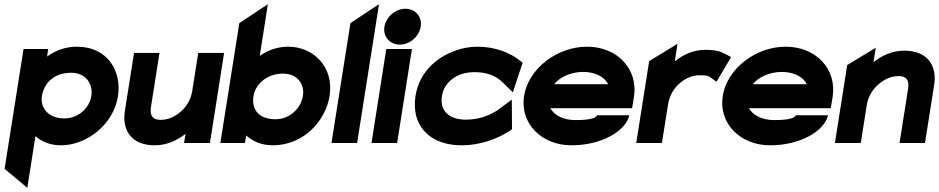

<svg xmlns="http://www.w3.org/2000/svg" viewBox="-20 -686 4504 921"><path d="M2 124 111 215 150 -33C179 -7 219 11 273 11C392 11 524 -85 546 -225C564 -341 500 -462 348 -462C293 -462 245 -443 206 -415L211 -451H93ZM181 -225C192 -292 243 -337 322 -337C388 -337 428 -287 418 -225C409 -169 358 -118 288 -118C211 -118 172 -170 181 -225Z M579 -154C564 -60 612 11 722 11C780 11 829 -12 870 -44L863 0H987L1055 -432H931L902 -249C895 -206 873 -172 845 -149C821 -128 789 -111 750 -111C712 -111 698 -131 704 -172L745 -432H623Z M1037 0H1155L1161 -36C1191 -9 1233 11 1288 11C1440 11 1543 -110 1561 -226C1583 -366 1482 -462 1363 -462C1310 -462 1265 -445 1226 -418L1265 -666L1128 -575ZM1196 -226C1205 -281 1260 -333 1337 -333C1407 -333 1442 -282 1433 -226C1423 -164 1368 -114 1302 -114C1223 -114 1185 -159 1196 -226Z M1570 0H1693L1798 -666L1661 -575Z M1824 -558C1816 -510 1851 -472 1898 -472C1945 -472 1990 -510 1998 -558C2006 -606 1972 -644 1925 -644C1878 -644 1832 -606 1824 -558ZM1762 0H1885L1956 -451H1833Z M1973 -225C1968 -192 1969 -160 1976 -131C1998 -48 2072 11 2195 11C2282 11 2364 -19 2423 -57L2436 -66L2435 -208L2370 -160C2330 -132 2277 -112 2215 -112C2138 -112 2088 -151 2100 -226C2103 -243 2108 -258 2117 -272C2142 -311 2188 -340 2256 -340C2318 -340 2360 -321 2391 -291L2440 -243L2487 -385L2476 -394C2429 -432 2357 -462 2270 -462C2232 -462 2196 -455 2162 -442C2069 -409 1990 -335 1973 -225Z M2494 -226C2473 -95 2577 11 2721 11C2866 11 2981 -57 2999 -133H2844C2836 -112 2775 -110 2740 -110C2683 -110 2638 -133 2620 -167H3012L3021 -221C3042 -355 2941 -462 2796 -462C2652 -462 2515 -357 2494 -226ZM2638 -282C2665 -316 2719 -341 2777 -341C2835 -341 2881 -317 2897 -282Z M3032 0H3155L3185 -187C3192 -230 3214 -264 3241 -287C3265 -308 3297 -325 3336 -325C3379 -325 3379 -321 3394 -310L3417 -294L3487 -412L3467 -423C3443 -435 3424 -447 3364 -447C3306 -447 3257 -424 3217 -392L3230 -476L3094 -393Z M3447 -226C3426 -95 3530 11 3674 11C3819 11 3934 -57 3952 -133H3797C3789 -112 3728 -110 3693 -110C3636 -110 3591 -133 3573 -167H3965L3974 -221C3995 -355 3894 -462 3749 -462C3605 -462 3468 -357 3447 -226ZM3591 -282C3618 -316 3672 -341 3730 -341C3788 -341 3834 -317 3850 -282Z M3985 0H4109L4138 -183C4145 -226 4168 -260 4196 -283C4220 -304 4252 -321 4291 -321C4329 -321 4342 -301 4336 -260L4295 0H4417L4461 -278C4476 -372 4428 -443 4318 -443C4260 -443 4211 -420 4170 -388L4181 -457L4044 -374Z"/></svg>

Font: Charger Sport
Style: UltObl
Weight: 1000
Designer: Jasper
Foundry: Cannot Into Space Fonts
Version: Version 1.1